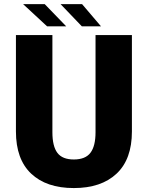

<svg xmlns="http://www.w3.org/2000/svg" viewBox="-20 -909 724 941"><path d="M475.1 -779.8H381.3L276.9 -888.7H382.3ZM304.7 -779.8H210.9L93.3 -888.7H199.2ZM626.5 -264.6Q626.5 -128.4 551.3 -57.9Q476.1 12.7 341.8 12.7Q207.5 12.7 132.8 -57.9Q58.1 -128.4 58.1 -264.6V-737.3H236.8V-260.7Q236.8 -192.4 261.2 -159.9Q285.6 -127.4 341.8 -127.4Q398.4 -127.4 423.3 -160.2Q448.2 -192.9 448.2 -260.7V-737.3H626.5Z"/></svg>

Font: Epilogue ExtraBold
Style: Regular
Weight: 800
Designer: Tyler Finck
Foundry: Etcetera Type Co
Version: Version 2.112